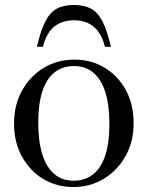

<svg xmlns="http://www.w3.org/2000/svg" viewBox="-20 -743 594 773"><path d="M276.5 -15.5Q322.5 -15.5 354.8 -41Q387 -66.5 403.8 -117.2Q420.5 -168 420.5 -243.5Q420.5 -320 404 -372Q387.5 -424 355.8 -450.5Q324 -477 278 -477Q232 -477 199.8 -451.8Q167.5 -426.5 150.8 -375.8Q134 -325 134 -249.5Q134 -173 150.5 -121Q167 -69 198.8 -42.2Q230.5 -15.5 276.5 -15.5ZM275 10Q208 10 154 -22.5Q100 -55 68.2 -113Q36.5 -171 36.5 -245.5Q36.5 -321 69.2 -379.2Q102 -437.5 156.8 -470.2Q211.5 -503 279.5 -503Q347.5 -503 401.5 -470.2Q455.5 -437.5 486.8 -380Q518 -322.5 518 -247Q518 -172 485 -113.8Q452 -55.5 397 -22.8Q342 10 275 10ZM277.5 -661.5Q246.5 -661.5 221.5 -650.2Q196.5 -639 179.2 -615.5Q162 -592 152.5 -554.5H128.5Q144 -621 162.8 -657.2Q181.5 -693.5 208.8 -708.2Q236 -723 277.5 -723Q319 -723 346.2 -708.2Q373.5 -693.5 392.5 -657.2Q411.5 -621 426.5 -554.5H402.5Q393.5 -592 376 -615.5Q358.5 -639 333.8 -650.2Q309 -661.5 277.5 -661.5Z"/></svg>

Font: Newsreader 60pt
Style: Regular
Weight: 400
Designer: Hugues Gentile
Foundry: Production Type
Version: Version 1.003